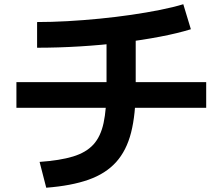

<svg xmlns="http://www.w3.org/2000/svg" viewBox="-20 -810 1040 897"><path d="M165 -53.6Q260 -60.3 321 -78.8Q382 -97.3 416.2 -134.6Q450.4 -172 464 -235.8Q477.7 -299.7 477.7 -397V-680.3H614V-397Q614 -275.7 592.5 -191Q571 -106.4 522.3 -52.5Q473.6 1.3 393.5 29.6Q313.3 58 196 67ZM56.7 -306.4V-426.3H943.3V-306.4ZM153.3 -707Q220.3 -707 294.8 -711.1Q369.3 -715.3 445.7 -722.8Q522 -730.3 593.8 -740.8Q665.7 -751.3 728.2 -763.8Q790.7 -776.3 836.3 -790.3L871.7 -673.4Q811.6 -654.7 729.1 -638.9Q646.6 -623 550.8 -611.2Q455 -599.4 353.3 -593.2Q251.7 -587 153.3 -587Z"/></svg>

Font: M PLUS 2 Thin
Style: Regular
Weight: 100
Designer: Coji Morishita
Foundry: UNDERFOREST DESIGN
Version: Version 1.001